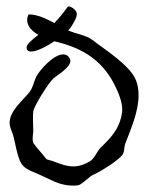

<svg xmlns="http://www.w3.org/2000/svg" viewBox="-20 -566 463 600"><path d="M208 14C213 14 218 14 223 13C237 12 258 -16 276 -22C291 -28 358 -69 365 -86C369 -95 368 -107 371 -116C388 -161 413 -216 413 -268C413 -284 411 -300 405 -315C387 -362 306 -412 269 -441C248 -457 217 -460 193 -471C198 -476 202 -481 204 -485C206 -489 220 -508 220 -522C220 -537 199 -546 196 -546C194 -546 193 -546 191 -544C179 -527 165 -510 150 -494C124 -508 96 -521 70 -521V-522C66 -515 65 -509 65 -503C65 -483 81 -468 100 -457C81 -443 63 -428 63 -417C63 -414 64 -411 66 -409C69 -406 73 -405 78 -405C95 -405 124 -420 150 -437C244 -415 307 -373 346 -284C354 -266 362 -244 362 -223C362 -219 362 -216 361 -212C353 -163 328 -137 294 -104C282 -92 276 -71 261 -62C243 -51 226 -46 209 -46C188 -46 167 -54 144 -63C141 -64 125 -67 124 -70C112 -86 97 -101 85 -118C83 -121 82 -126 82 -132C82 -141 84 -151 84 -155C84 -167 83 -181 83 -194C83 -202 83 -210 84 -218C87 -236 132 -308 148 -322C159 -331 200 -355 200 -376C200 -381 197 -386 192 -391C188 -395 182 -396 177 -396C147 -396 103 -346 93 -326C86 -311 83 -292 72 -278C50 -251 10 -219 10 -182C10 -179 11 -176 11 -173C13 -161 20 -151 23 -136C47 -25 45 -50 134 -6C158 6 181 14 208 14Z"/></svg>

Font: Ancial
Style: Regular
Weight: 400
Designer: Daytona Mess (Anne-Dauphine Borione)
Foundry: Daytona Mess (Anne-Dauphine Borione)
Version: Version 1.000;Glyphs 3.2 (3192)